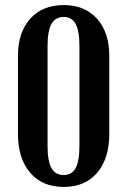

<svg xmlns="http://www.w3.org/2000/svg" viewBox="-20 -729 504 759"><path d="M51 -200V-508Q51 -601 99.5 -655Q148 -709 232 -709Q315 -709 363.5 -655Q412 -601 412 -508V-200Q412 -102 364 -46Q316 10 232 10Q147 10 99 -46.5Q51 -103 51 -200ZM168 -547V-152Q168 -92 183.5 -64.5Q199 -37 232 -37Q264 -37 279 -64.5Q294 -92 294 -152V-547Q294 -607 279 -634.5Q264 -662 232 -662Q199 -662 183.5 -634.5Q168 -607 168 -547Z"/></svg>

Font: Moniqa ExtBd Paragraph
Style: Regular
Weight: 800
Designer: Rajesh Rajput
Foundry: Rajesh Rajput
Version: Version 1.000